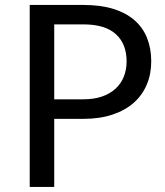

<svg xmlns="http://www.w3.org/2000/svg" viewBox="-20 -736 651 756"><path d="M193.5 -268V0H97V-716.5H308.5Q376.5 -716.5 426.8 -700.8Q477 -685 510 -656Q543 -627 559.2 -586Q575.5 -545 575.5 -494.5Q575.5 -444.5 558 -403Q540.5 -361.5 506.8 -331.5Q473 -301.5 423 -284.8Q373 -268 308.5 -268ZM193.5 -345H308.5Q350 -345 381.8 -356Q413.5 -367 435 -386.8Q456.5 -406.5 467.5 -434Q478.5 -461.5 478.5 -494.5Q478.5 -563 436.2 -601.5Q394 -640 308.5 -640H193.5Z"/></svg>

Font: LatoHex
Style: Regular
Weight: 400
Designer: Lukasz Dziedzic
Foundry: tyPoland Lukasz Dziedzic
Version: Version 1.104; Western+Polish opensource